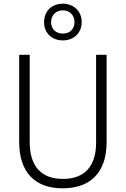

<svg xmlns="http://www.w3.org/2000/svg" viewBox="-20 -1011 682 1041"><path d="M321 -792C379 -792 423 -831 423 -892C423 -951 378 -991 321 -991C262 -991 219 -952 219 -891C219 -830 263 -792 321 -792ZM321 -829C281 -829 257 -855 257 -891C257 -928 283 -955 321 -955C357 -955 384 -929 384 -891C384 -854 359 -829 321 -829ZM558 -240V-714H501V-238C501 -107 436 -41 322 -41C205 -41 141 -107 141 -242V-714H84V-242C84 -78 168 10 320 10C469 10 558 -75 558 -240Z"/></svg>

Font: Noto Sans Khmer SemiCondensed Light
Style: Regular
Weight: 300
Width: 4
Designer: Danh Hong and the Monotype Design Team
Foundry: Monotype Imaging Inc.
Version: Version 2.004